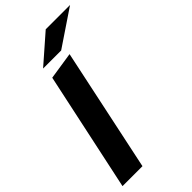

<svg xmlns="http://www.w3.org/2000/svg" viewBox="-281 -1006 1082 1082"><g transform="rotate(-45 259.5 -465.5)"><path d="M6 0 158 -712 321 -737 165 0ZM158 -785 325 -931H519L302 -785Z"/></g></svg>

Font: Red Hat Text VF
Style: Italic
Weight: 300
Italic angle: -12°
Designer: Pentagram, MCKL
Foundry: Pentagram, MCKL
Version: Version 1.023